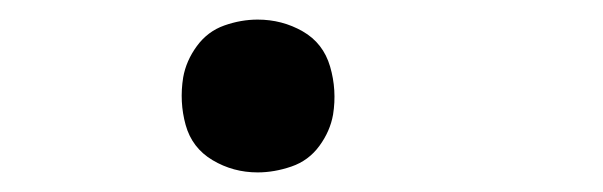

<svg xmlns="http://www.w3.org/2000/svg" viewBox="-20 -168 616 196"><path d="M243 8Q260 8 277.5 2Q295 -4 306 -19Q317 -34 320 -51Q324 -76 317 -100Q310 -124 289 -136Q268 -148 243 -148Q226 -148 209 -142Q192 -136 181 -121Q170 -106 167 -89Q163 -64 169.5 -40.5Q176 -17 197 -4.5Q218 8 243 8Z"/></svg>

Font: Iosevka Sparkle Oblique
Style: Regular
Weight: 400
Italic angle: -9°
Designer: Belleve Invis
Foundry: Belleve Invis
Version: Version 4.5.0; ttfautohint (v1.8.3)